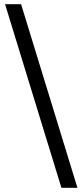

<svg xmlns="http://www.w3.org/2000/svg" viewBox="-20 -730 390 910"><path d="M347 160H271L4 -710H80Z"/></svg>

Font: Source Serif Pro Semibold
Style: Regular
Weight: 600
Designer: Frank Grießhammer
Foundry: Adobe Systems Incorporated
Version: Version 1.014;PS Version 1.0;hotconv 1.0.73;makeotf.lib2.5.5